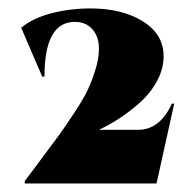

<svg xmlns="http://www.w3.org/2000/svg" viewBox="-20 -739 459 451"><path d="M84.5 -559.1H79.1L29.8 -673.8Q56.6 -696.3 100.6 -707.8Q144.5 -719.2 192.9 -719.2Q266.6 -719.2 315.4 -689Q364.3 -658.7 364.3 -606.9Q364.3 -577.1 348.6 -548.3Q333 -519.5 308.1 -497.6Q283.2 -475.6 259.3 -460.2Q235.4 -444.8 212.4 -434.1H304.7Q355.5 -434.1 383.8 -495.6H389.2L347.7 -308.1H38.1V-313.5Q50.3 -330.1 79.1 -368.4Q107.9 -406.7 121.1 -425Q134.3 -443.4 155.5 -475.6Q176.8 -507.8 186.5 -528.8Q196.3 -549.8 204.3 -575.9Q212.4 -602.1 212.4 -624.5Q212.4 -655.3 194.6 -672.9Q176.8 -690.4 147 -687Q84.5 -679.7 84.5 -559.1Z"/></svg>

Font: Cinzel Black
Style: Regular
Weight: 900
Designer: Natanael Gama
Version: Version 1.001;PS 001.001;hotconv 1.0.56;makeotf.lib2.0.21325